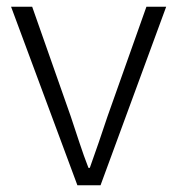

<svg xmlns="http://www.w3.org/2000/svg" viewBox="-20 -553 529 573"><path d="M13 -533H76L191 -206Q204 -167 217 -127.5Q230 -88 244 -52H248Q261 -88 274.5 -127.5Q288 -167 301 -206L417 -533H476L280 0H211Z"/></svg>

Font: SpoqaHanSans-Light
Style: Regular
Weight: 300
Designer: [Spoqa Han Sans] Dong-huui Kim \uAE40 \uB3D9 \uD718  Younghwa Kang \uAC15 \uC601 \uD654  [Noto Sans] Ryoko NISHIZUKA \u8
Foundry: Spoqa (http://www.spoqa-han-sans.com)
Version: Version 2.000